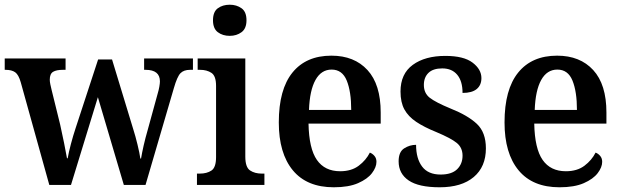

<svg xmlns="http://www.w3.org/2000/svg" viewBox="-21 -784 2633 814"><path d="M67 -435Q58 -467 43.5 -477.5Q29 -488 2 -488H-1V-536H257V-488H246Q218 -488 204 -479.5Q190 -471 190 -446Q190 -438 192.5 -426Q195 -414 198 -402L234 -256Q242 -220 250.5 -178.5Q259 -137 263 -113H266Q270 -137 279.5 -173Q289 -209 299 -239L395 -532H454L544 -236Q553 -208 562 -171Q571 -134 574 -112H577Q581 -136 588 -167Q595 -198 606 -236L648 -389Q652 -402 654.5 -416.5Q657 -431 657 -439Q657 -488 596 -488H590V-536H797V-488H785Q758 -488 744 -473.5Q730 -459 716 -410L596 0H504L394 -372L280 0H188Z M953 -632Q923 -632 902.5 -647.5Q882 -663 882 -698Q882 -734 902.5 -749Q923 -764 953 -764Q982 -764 1003 -749Q1024 -734 1024 -698Q1024 -663 1003 -647.5Q982 -632 953 -632ZM814 0V-48H826Q856 -48 875.5 -61Q895 -74 895 -118V-420Q895 -462 875.5 -475Q856 -488 827 -488H817V-536H1019V-120Q1019 -75 1039 -61.5Q1059 -48 1089 -48H1100V0Z M1394 10Q1280 10 1220.5 -62Q1161 -134 1161 -265Q1161 -405 1219 -476.5Q1277 -548 1384 -548Q1481 -548 1537 -487Q1593 -426 1593 -307V-260H1287Q1289 -154 1322.5 -106Q1356 -58 1421 -58Q1469 -58 1500 -81.5Q1531 -105 1547 -137Q1558 -133 1566.5 -123Q1575 -113 1575 -98Q1575 -75 1556 -50Q1537 -25 1497 -7.5Q1457 10 1394 10ZM1468 -318Q1468 -396 1449 -442.5Q1430 -489 1385 -489Q1341 -489 1316.5 -445Q1292 -401 1289 -318Z M1843 10Q1754 10 1711.5 -19Q1669 -48 1669 -100Q1669 -140 1692.5 -155Q1716 -170 1743 -170Q1743 -112 1768.5 -78Q1794 -44 1847 -44Q1894 -44 1917 -66.5Q1940 -89 1940 -124Q1940 -158 1915.5 -178Q1891 -198 1829 -224Q1777 -245 1743.5 -267.5Q1710 -290 1693.5 -320Q1677 -350 1677 -396Q1677 -471 1729 -509Q1781 -547 1867 -547Q1945 -547 1982.5 -518.5Q2020 -490 2020 -453Q2020 -423 2000 -406.5Q1980 -390 1940 -390Q1940 -440 1917.5 -467Q1895 -494 1854 -494Q1815 -494 1795.5 -475Q1776 -456 1776 -424Q1776 -389 1801 -369.5Q1826 -350 1889 -324Q1962 -295 2000.5 -259Q2039 -223 2039 -155Q2039 -77 1987.5 -33.5Q1936 10 1843 10Z M2351 10Q2237 10 2177.5 -62Q2118 -134 2118 -265Q2118 -405 2176 -476.5Q2234 -548 2341 -548Q2438 -548 2494 -487Q2550 -426 2550 -307V-260H2244Q2246 -154 2279.5 -106Q2313 -58 2378 -58Q2426 -58 2457 -81.5Q2488 -105 2504 -137Q2515 -133 2523.5 -123Q2532 -113 2532 -98Q2532 -75 2513 -50Q2494 -25 2454 -7.5Q2414 10 2351 10ZM2425 -318Q2425 -396 2406 -442.5Q2387 -489 2342 -489Q2298 -489 2273.5 -445Q2249 -401 2246 -318Z"/></svg>

Font: Noto Serif Lao SemiCondensed SemiBold
Style: Regular
Weight: 600
Width: 4
Designer: Monotype Design Team
Foundry: Monotype Imaging Inc.
Version: Version 2.003; ttfautohint (v1.8.4.7-5d5b)